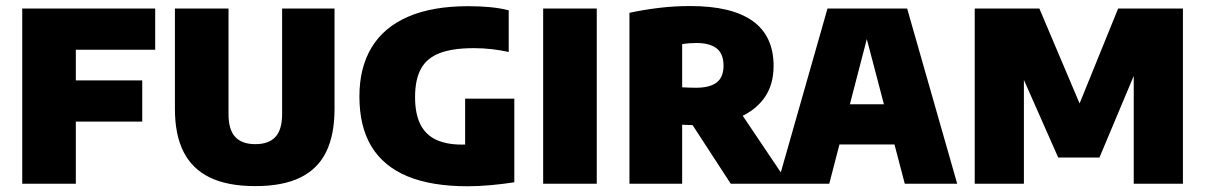

<svg xmlns="http://www.w3.org/2000/svg" viewBox="-20 -624 4094 652"><path d="M55.5 0V-595H507V-455H237.5V0ZM175.5 -211V-351H463V-211Z M847 8Q753.5 8 693.2 -21Q633 -50 603.5 -108Q574 -166 574 -254V-595H756V-236.5Q756 -183.5 778.8 -159Q801.5 -134.5 847 -134.5Q892.5 -134.5 915.2 -159Q938 -183.5 938 -236.5V-595H1116V-254Q1116 -166 1087.5 -108Q1059 -50 999.5 -21Q940 8 847 8Z M1568 8.5Q1445.5 8.5 1364 -25.2Q1282.5 -59 1241.5 -126.5Q1200.5 -194 1200.5 -296.5Q1200.5 -394.5 1242 -463Q1283.5 -531.5 1365.8 -567.2Q1448 -603 1570 -603Q1609 -603 1643.5 -599.8Q1678 -596.5 1707.5 -589V-447.5Q1680.5 -453.5 1650.8 -457Q1621 -460.5 1589.5 -460.5Q1517.5 -460.5 1473.5 -443.8Q1429.5 -427 1409.5 -390.5Q1389.5 -354 1389.5 -294Q1389.5 -237.5 1407.5 -201.8Q1425.5 -166 1461 -149.5Q1496.5 -133 1548.5 -133Q1567.5 -133 1588.5 -134.5Q1609.5 -136 1625.5 -138L1559.5 -86.5V-289H1726.5V-5Q1687.5 1 1646.2 4.8Q1605 8.5 1568 8.5Z M1824.5 0V-595H2006.5V0Z M2117.5 0V-580.5Q2163.5 -590.5 2216 -597Q2268.5 -603.5 2324 -603.5Q2464.5 -603.5 2535.8 -552.8Q2607 -502 2607 -400Q2607 -334 2573.8 -289.2Q2540.5 -244.5 2481.5 -221.8Q2422.5 -199 2345.5 -199Q2332.5 -199 2320.5 -199.5Q2308.5 -200 2296.5 -200.5V0ZM2461.5 0 2285.5 -270.5H2475.5L2657.5 0ZM2343 -326Q2390.5 -326 2413.8 -344Q2437 -362 2437 -401Q2437 -441.5 2413.5 -459.8Q2390 -478 2344.5 -478Q2332 -478 2319.5 -477Q2307 -476 2296.5 -474V-327.5Q2309.5 -327 2319.5 -326.5Q2329.5 -326 2343 -326Z M2620.5 0 2790 -595H3060.5L3230.5 0H3052.5L2915.5 -522H2931.5L2796 0ZM2754 -133.5 2789.5 -270H3059.5L3095.5 -133.5Z M3290 0V-595H3509.5L3654 -254H3638.5L3777 -595H3997V0H3830V-434H3858.5L3713.5 -89H3573.5L3421 -434H3457V0Z"/></svg>

Font: Encode Sans SC SemiCondensed ExtraBold
Style: Regular
Weight: 800
Width: 4
Designer: Multiple Designers
Foundry: Impallari Type
Version: Version 3.002